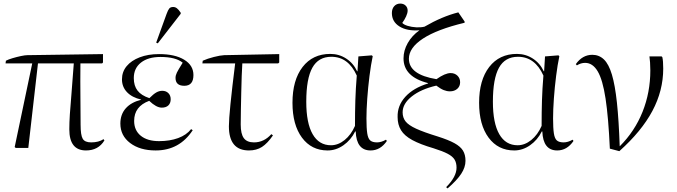

<svg xmlns="http://www.w3.org/2000/svg" viewBox="-20 -826 3778 1072"><path d="M460 14Q367 14 367 -104Q367 -141 370 -187.5Q373 -234 379 -302Q385 -370 392 -472H192L138 0H68L62 -5L160 -472H11L13 -487Q26 -494 49.5 -501Q73 -508 96.5 -513Q120 -518 133 -518L555 -524V-477L550 -472H429Q428 -365 429 -284Q430 -203 430 -130Q430 -71 442 -51Q454 -31 489 -31Q531 -31 558 -49L563 -42Q529 14 460 14Z M849 14Q761 14 706.5 -27.5Q652 -69 652 -136Q652 -187 682 -221Q712 -255 768 -269V-270Q717 -282 689 -311.5Q661 -341 661 -383Q661 -425 687 -456.5Q713 -488 760 -506Q807 -524 868 -524Q957 -524 1008.5 -492.5Q1060 -461 1060 -407Q1060 -347 1009 -347Q960 -347 960 -391Q960 -405 967.5 -420.5Q975 -436 1000 -476Q961 -508 876 -508Q807 -508 767 -476.5Q727 -445 727 -390Q727 -347 748 -320Q769 -293 814 -278Q837 -301 853 -310Q869 -319 886 -319Q907 -319 920 -306Q933 -293 933 -272Q933 -250 920 -237.5Q907 -225 883 -225Q853 -225 813 -263Q729 -232 729 -151Q729 -98 766 -68Q803 -38 868 -38Q928 -38 974.5 -55Q1021 -72 1047 -105L1056 -99Q982 14 849 14ZM861 -584 852 -588 910 -748Q918 -770 925 -778.5Q932 -787 947 -787Q958 -787 967.5 -780Q977 -773 989 -755V-749Z M1370 14Q1258 14 1258 -121Q1258 -193 1293 -472H1110L1112 -487Q1139 -499 1174.5 -508Q1210 -517 1232 -518L1539 -524V-477L1533 -472H1333Q1331 -444 1329.5 -401Q1328 -358 1327 -309.5Q1326 -261 1325 -214Q1324 -167 1324 -131Q1324 -78 1341.5 -54.5Q1359 -31 1398 -31Q1454 -31 1495 -77L1504 -70Q1473 -25 1442.5 -5.5Q1412 14 1370 14Z M1809 14Q1719 14 1666 -57.5Q1613 -129 1613 -252Q1613 -379 1669.5 -452Q1726 -525 1824 -525Q1873 -525 1913 -499Q1953 -473 1974 -428H1976L1981 -511L2056 -517L2061 -512Q2051 -465 2043 -402Q2035 -339 2030.5 -276Q2026 -213 2026 -165Q2026 -110 2030.5 -81Q2035 -52 2047.5 -41.5Q2060 -31 2085 -31Q2109 -31 2135 -46L2140 -39Q2104 14 2049 14Q1970 14 1966 -92H1963Q1939 -44 1897.5 -15Q1856 14 1809 14ZM1828 -15Q1868 -15 1904 -44Q1940 -73 1962 -123Q1962 -201 1964 -265.5Q1966 -330 1972 -404Q1925 -509 1830 -509Q1758 -509 1724 -448Q1690 -387 1690 -258Q1690 -139 1725.5 -77Q1761 -15 1828 -15Z M2479 226 2471 219Q2529 161 2529 110Q2529 83 2518 65Q2507 47 2479.5 32.5Q2452 18 2401 2Q2326 -20 2282 -44Q2238 -68 2219 -99Q2200 -130 2200 -172Q2198 -236 2243 -285.5Q2288 -335 2370 -360V-362Q2233 -397 2233 -500Q2233 -544 2256.5 -585.5Q2280 -627 2322 -657Q2252 -652 2210 -678.5Q2168 -705 2168 -753Q2168 -777 2181 -791.5Q2194 -806 2215 -806Q2233 -806 2244.5 -795Q2256 -784 2256 -767Q2256 -753 2247.5 -734.5Q2239 -716 2226 -698Q2235 -688 2256.5 -681.5Q2278 -675 2303.5 -673.5Q2329 -672 2350 -677Q2448 -734 2539 -757L2574 -706V-699Q2420 -662 2341.5 -610.5Q2263 -559 2263 -498Q2263 -409 2417 -384Q2465 -418 2496 -418Q2519 -418 2534 -403.5Q2549 -389 2549 -367Q2549 -344 2533 -330Q2517 -316 2492 -316Q2475 -316 2457.5 -323Q2440 -330 2416 -348Q2330 -328 2279 -287.5Q2228 -247 2228 -199Q2228 -169 2244.5 -148Q2261 -127 2303.5 -107.5Q2346 -88 2424 -64Q2484 -45 2517.5 -26.5Q2551 -8 2565 15Q2579 38 2579 72Q2579 108 2555 144.5Q2531 181 2479 226Z M2851 14Q2761 14 2708 -57.5Q2655 -129 2655 -252Q2655 -379 2711.5 -452Q2768 -525 2866 -525Q2915 -525 2955 -499Q2995 -473 3016 -428H3018L3023 -511L3098 -517L3103 -512Q3093 -465 3085 -402Q3077 -339 3072.5 -276Q3068 -213 3068 -165Q3068 -110 3072.5 -81Q3077 -52 3089.5 -41.5Q3102 -31 3127 -31Q3151 -31 3177 -46L3182 -39Q3146 14 3091 14Q3012 14 3008 -92H3005Q2981 -44 2939.5 -15Q2898 14 2851 14ZM2870 -15Q2910 -15 2946 -44Q2982 -73 3004 -123Q3004 -201 3006 -265.5Q3008 -330 3014 -404Q2967 -509 2872 -509Q2800 -509 2766 -448Q2732 -387 2732 -258Q2732 -139 2767.5 -77Q2803 -15 2870 -15Z M3438 18 3385 4Q3377 -171 3361 -276Q3345 -381 3317 -428Q3289 -475 3247 -475Q3223 -475 3201 -461L3195 -468Q3232 -520 3287 -520Q3325 -520 3352 -494Q3379 -468 3396.5 -409.5Q3414 -351 3424.5 -253Q3435 -155 3440 -10H3441Q3524 -93 3567.5 -201.5Q3611 -310 3611 -433Q3611 -456 3609.5 -477.5Q3608 -499 3606 -511H3674L3678 -507Q3683 -487 3683 -443Q3683 -320 3622.5 -206.5Q3562 -93 3438 18Z"/></svg>

Font: Literata 72pt Light
Style: Regular
Weight: 300
Designer: Latin by Veronika Burian and Jose Scaglione. Greek by Irene Vlachou. Cyrillic by Vera Evstafieva.
Foundry: TypeTogether
Version: Version 3.002